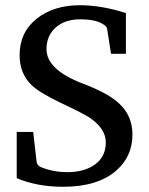

<svg xmlns="http://www.w3.org/2000/svg" viewBox="-20 -703 570 735"><path d="M487 -188Q487 -104 425 -50Q354 12 222 12Q122 12 44 -21V-198H107L120 -85Q122 -69 137 -63Q184 -44 238 -44Q304 -44 344.5 -74Q385 -104 385 -158Q385 -210 324 -252Q304 -266 209 -311Q132 -348 101 -377Q55 -422 55 -491Q55 -579 120 -631Q185 -683 286 -683Q368 -683 462 -653V-497H405L390 -593Q388 -603 375 -610Q347 -629 287 -629Q228 -629 193 -597.5Q158 -566 158 -515Q158 -436 297 -383Q395 -346 437 -306Q487 -259 487 -188Z"/></svg>

Font: Apparatus SIL
Style: Regular
Weight: 400
Version: Version 1.0